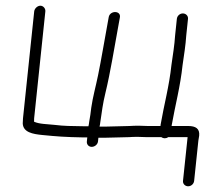

<svg xmlns="http://www.w3.org/2000/svg" viewBox="-20 -514 762 672"><path d="M323 -19 324.4 -32H350.4C378.6 -32 406.4 -34 431.6 -34C440.3 -34.7 450.3 -35 461.7 -35C473.6 -34.3 484.2 -34 493.6 -34H544.6C548.3 -31.3 552.3 -30 556.6 -30C561 -30 565 -31.3 568.6 -34H636.6L620.5 119C619.4 129.6 628 138 638.5 138C649.1 138 658.4 129.6 659.5 119L674.3 -22C674.7 -26 675.7 -31.7 677.1 -39C679.7 -64 664.6 -73 638.7 -73H580.7C580.8 -74 580.8 -74 581 -76C593.1 -144.8 611.1 -210.9 619 -286C623.9 -320.7 629.7 -355.2 631.9 -390L638 -448C639.1 -458.6 630.5 -467 619.9 -467C609.4 -467 600.1 -458.6 599 -448L592.9 -390C590.8 -356 584.9 -321.1 580.1 -287C572.2 -212.2 553.9 -146.4 542.2 -78C542 -76 542 -76 541.7 -73H497.7C489 -73 478.4 -73.3 465.8 -74C453.8 -74 443.1 -73.7 433.7 -73C409 -73 381.9 -71 354.4 -71H328.4C329.6 -75.7 330.5 -80.7 331 -86C336.3 -121.9 340 -152.3 348.6 -187C367 -262.9 380.1 -347.4 394.7 -426L399.4 -452C405.2 -477.1 366.1 -478.6 360.7 -455L356 -429C345.5 -372.3 334.7 -306.6 323.3 -251C315.6 -212.9 304.8 -174.9 299.4 -137C297.6 -120.3 295.2 -104 292.2 -88C291.6 -82 290.7 -76.7 289.5 -72H278.5C224.6 -73.1 208.3 -72.4 170.1 -77C143.4 -79.8 117.8 -79.6 99.2 -88C99 -92.7 99.1 -96.7 99.5 -100L138.7 -474C139.8 -484.3 131.4 -494 121.3 -494C111.1 -494 100.8 -484.3 99.7 -474L60.5 -100C59.9 -94.7 59.6 -88.7 59.6 -82C61 -50.8 94.5 -44.8 127.8 -41.5C181.9 -36.2 206 -34.3 273.5 -33H285.5L284 -19C282.9 -8.4 290.4 0 301 0C311.6 0 321.9 -8.4 323 -19Z"/></svg>

Font: Just Breathe
Style: Obl2
Weight: 400
Foundry: Cannot Into Space Fonts
Version: Version 0.72